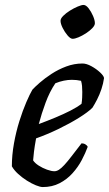

<svg xmlns="http://www.w3.org/2000/svg" viewBox="-20 -757 441 777"><path d="M153 0Q143 0 125.5 -7Q108 -14 89 -26Q70 -38 53.5 -53Q37 -68 28 -84Q28 -129 36.5 -176.5Q45 -224 58.5 -267Q72 -310 86.5 -343.5Q101 -377 111 -394Q121 -405 141 -422.5Q161 -440 188.5 -458Q216 -476 248 -488Q280 -500 314 -500Q330 -500 350 -489Q370 -478 385 -464Q400 -450 401 -441Q398 -419 390.5 -396.5Q383 -374 373 -354.5Q363 -335 354 -321Q336 -303 299 -280Q262 -257 216.5 -235Q171 -213 126 -197Q120 -164 117.5 -143Q115 -122 114 -108Q121 -97 136.5 -87Q152 -77 170 -70.5Q188 -64 200 -64Q209 -64 218.5 -70Q228 -76 240.5 -89.5Q253 -103 269.5 -124.5Q286 -146 310 -177Q319 -177 326 -172.5Q333 -168 335 -163Q326 -138 311 -109.5Q296 -81 273.5 -56Q251 -31 221 -15.5Q191 0 153 0ZM137 -255Q172 -268 204.5 -281.5Q237 -295 264.5 -309Q292 -323 310 -337Q312 -350 312.5 -362Q313 -374 313 -385Q313 -398 312 -409Q311 -420 308 -430Q299 -432 290 -433Q281 -434 271 -434Q255 -434 238 -430.5Q221 -427 204 -420Q181 -386 164.5 -341.5Q148 -297 137 -255ZM274 -600Q265 -600 253.5 -613.5Q242 -627 233.5 -644Q225 -661 225 -673Q225 -682 236 -693Q247 -704 263 -714Q279 -724 294.5 -730.5Q310 -737 318 -737Q328 -737 338.5 -723.5Q349 -710 356.5 -692.5Q364 -675 364 -663Q364 -654 353.5 -643Q343 -632 327.5 -622Q312 -612 297.5 -606Q283 -600 274 -600Z"/></svg>

Font: Texturina 12pt Medium
Style: Italic
Weight: 500
Italic angle: -11°
Designer: Guillermo Torres Carreño
Foundry: Omnibus-Type
Version: Version 1.002